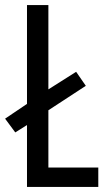

<svg xmlns="http://www.w3.org/2000/svg" viewBox="-27 -734 426 754"><path d="M79 0V-243L33 -214L-7 -268L79 -326V-714H163V-383L272 -452L310 -397L163 -301V-76H359V0Z"/></svg>

Font: Noto Sans Gurmukhi ExtraCondensed
Style: Regular
Weight: 400
Width: 2
Designer: Jelle Bosma - Monotype Design Team
Foundry: Monotype Imaging Inc.
Version: Version 2.004; ttfautohint (v1.8.4.7-5d5b)